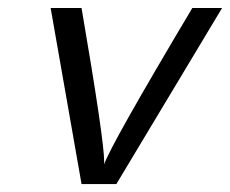

<svg xmlns="http://www.w3.org/2000/svg" viewBox="-20 -465 581 485"><path d="M107.9 -444.8H186Q243.2 -110.8 243.2 -56.2V-49.8Q257.3 -94.7 465.8 -444.8H541L273.9 0H186Z"/></svg>

Font: CMU Sans Serif
Style: Oblique
Weight: 500
Italic angle: -12°
Version: Version 0.7.0